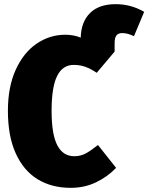

<svg xmlns="http://www.w3.org/2000/svg" viewBox="-20 -883 713 923"><path d="M673 -826 624 -709Q593 -724 568 -724Q548 -724 539.5 -712.5Q531 -701 531 -675V-635L445 -533Q417 -552 391 -561.5Q365 -571 334 -571Q281 -571 254.5 -517.5Q228 -464 228 -350Q228 -237 255.5 -184.5Q283 -132 337 -132Q367 -132 391.5 -145Q416 -158 451 -186L538 -76Q497 -33 441.5 -6.5Q386 20 320 20Q228 20 160.5 -21.5Q93 -63 55.5 -146Q18 -229 18 -350Q18 -465 55.5 -547.5Q93 -630 156 -673Q219 -716 294 -716Q335 -716 368 -702Q370 -778 413 -820.5Q456 -863 536 -863Q610 -863 673 -826Z"/></svg>

Font: Fira Sans Condensed Black
Style: Regular
Weight: 900
Width: 3
Designer: Carrois Corporate & Edenspiekermann AG
Foundry: Carrois Corporate GbR & Edenspiekermann AG
Version: Version 4.203